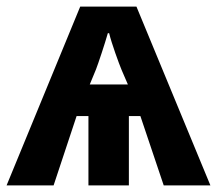

<svg xmlns="http://www.w3.org/2000/svg" viewBox="-23 -564 660 584"><path d="M392 -544H221L-3 0H140L210 -211H246V0H369V-211H404L475 0H617ZM309 -463C316 -433 339 -370 347 -351L366 -307H250L269 -353C276 -371 296 -431 305 -463Z"/></svg>

Font: Noto Sans Display
Style: Bold
Weight: 700
Designer: Monotype Design Team
Foundry: Monotype Imaging Inc.
Version: Version 1.900